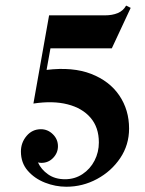

<svg xmlns="http://www.w3.org/2000/svg" viewBox="-20 -658 532 704"><path d="M223.3 26.7Q183.3 26.7 145 11.7Q106.7 -3.3 81.7 -32.1Q56.7 -60.8 56.7 -102.5Q56.7 -135 77.5 -159.6Q98.3 -184.2 130 -184.2Q155 -184.2 173.8 -165.8Q192.5 -147.5 192.5 -121.7Q192.5 -97.5 175 -79.2Q157.5 -60.8 131.7 -60.8Q125 -60.8 119.2 -62.5Q130.8 -36.7 156.2 -18.8Q181.7 -0.8 218.3 -0.8Q254.2 -0.8 282.5 -19.6Q310.8 -38.3 326.7 -69.2Q342.5 -100 342.5 -135.8Q342.5 -190.8 312.1 -226.2Q281.7 -261.7 227.9 -275.4Q174.2 -289.2 102.5 -278.3L160 -601.7H364.2Q391.7 -601.7 411.7 -610Q431.7 -618.3 442.5 -637.5L459.2 -629.2L390 -480.8H165L150.8 -401.7Q246.7 -413.3 314.2 -387.1Q381.7 -360.8 417.5 -307.9Q453.3 -255 453.3 -186.7Q453.3 -126.7 420.8 -78.3Q388.3 -30 335.8 -1.7Q283.3 26.7 223.3 26.7Z"/></svg>

Font: Manufacturing Consent
Style: Regular
Weight: 400
Version: Version 3.000; ttfautohint (v1.8.4.7-5d5b)